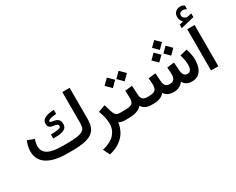

<svg xmlns="http://www.w3.org/2000/svg" viewBox="-135 -1451 2846 2313"><g transform="rotate(-30 1288.0 -294.5)"><path d="M477.5 -107.4Q564 -107.4 614.7 -115.7Q665.5 -124 690.2 -140.6Q714.8 -157.2 722.2 -181.9Q729.5 -206.5 729.5 -239.3V-671.9H831.5V-240.2Q831.5 -180.2 816.4 -135Q801.3 -89.8 762.9 -59.8Q724.6 -29.8 656 -14.9Q587.4 0 481 0H410.2Q233.9 0 136 -61Q38.1 -122.1 38.1 -246.1Q38.1 -282.7 46.9 -317.1Q55.7 -351.6 68.8 -382.3L161.6 -348.1Q153.3 -327.1 148.2 -301.8Q143.1 -276.4 143.1 -253.4Q143.6 -179.2 207.3 -143.3Q271 -107.4 405.3 -107.4ZM355.5 -296.9Q389.2 -297.4 421.4 -300Q453.6 -302.7 474.6 -310.1Q495.6 -317.4 495.6 -332Q495.6 -352.5 482.2 -359.9Q468.8 -367.2 449 -369.6Q429.2 -372.1 409.4 -377Q389.6 -381.8 376.2 -396.5Q362.8 -411.1 362.8 -443.8Q362.8 -478.5 388.4 -499Q414.1 -519.5 453.1 -528.1Q492.2 -536.6 533.2 -537.1V-481Q509.3 -479.5 482.4 -475.3Q455.6 -471.2 436.5 -463.4Q417.5 -455.6 417.5 -443.4Q417.5 -433.1 430.7 -429.4Q443.8 -425.8 463.4 -423.1Q482.9 -420.4 502.4 -412.8Q522 -405.3 535.2 -387Q548.3 -368.7 548.3 -334Q548.3 -300.8 531.5 -282Q514.6 -263.2 486.8 -254.4Q459 -245.6 424.8 -243.4Q390.6 -241.2 355.5 -241.2Z M1131.3 -20Q1123.5 45.4 1091.3 103Q1059.1 160.6 999.5 203.4Q939.9 246.1 851.1 266.1L806.6 175.8Q926.3 146.5 980 85.4Q1033.7 24.4 1033.7 -59.6Q1033.7 -102.1 1022.9 -149.9Q1012.2 -197.8 992.2 -244.6L1090.8 -279.8L1124 -171.4Q1136.2 -135.7 1153.6 -121.6Q1170.9 -107.4 1202.1 -107.4H1221.2V0H1207.5Q1181.6 0 1162.4 -6.1Q1143.1 -12.2 1131.3 -20Z M1595.7 0H1584Q1535.2 0 1503.2 -16.1Q1471.2 -32.2 1451.2 -64Q1423.3 -31.7 1378.2 -15.9Q1333 0 1274.4 0H1201.7V-107.4H1275.4Q1346.7 -107.4 1372.3 -126Q1397.9 -144.5 1398.4 -198.7Q1398.4 -224.6 1397 -252.7Q1395.5 -280.8 1394 -306.2L1493.7 -317.4L1502 -186.5Q1504.4 -145.5 1524.2 -126.5Q1543.9 -107.4 1585 -107.4H1595.7ZM1371.6 -481.9 1444.3 -554.7 1518.1 -481.9 1444.3 -408.2ZM1208 -481.9 1281.2 -554.7 1354.5 -481.9 1281.2 -408.2Z M1932.1 -592.8 2001 -661.6 2070.3 -592.8 2001 -523.4ZM2016.1 -464.8 2085 -533.7 2154.3 -464.8 2085 -395.5ZM1850.1 -464.8 1918.9 -533.7 1988.3 -464.8 1918.9 -395.5ZM2148.9 -107.4Q2176.3 -107.4 2191.7 -130.1Q2207 -152.8 2207 -206.1Q2207 -231.9 2200.4 -268.3Q2193.8 -304.7 2183.1 -341.8L2281.7 -366.7Q2293.9 -328.1 2302.2 -289.6Q2310.5 -251 2310.5 -213.4Q2310.5 -156.7 2295.2 -108.2Q2279.8 -59.6 2244.4 -30Q2209 -0.5 2149.4 0Q2067.4 0 2029.8 -63.5Q1978 0 1896.5 0Q1803.2 0 1766.6 -63Q1721.2 0 1609.9 0H1576.2V-107.4H1610.8Q1668 -107.4 1693.6 -126.7Q1719.2 -146 1719.2 -199.7Q1719.2 -211.4 1717.5 -238.8Q1715.8 -266.1 1713.4 -295.4L1813.5 -307.1L1822.3 -186.5Q1824.7 -150.4 1843.3 -128.9Q1861.8 -107.4 1897.5 -107.4Q1941.4 -107.4 1959.7 -130.1Q1978 -152.8 1978 -199.7Q1978 -210.4 1976.3 -238Q1974.6 -265.6 1972.7 -295.4L2072.3 -307.1L2081.1 -186.5Q2083.5 -150.9 2099.6 -129.2Q2115.7 -107.4 2148.9 -107.4Z M2414.6 -680.7Q2398.9 -696.3 2389.2 -715.8Q2379.4 -735.4 2379.4 -761.7Q2379.4 -807.6 2408 -831.3Q2436.5 -855 2470.2 -855Q2490.7 -855 2503.4 -850.1Q2516.1 -845.2 2529.8 -836.9L2530.3 -785.2Q2515.6 -793 2503.7 -796.9Q2491.7 -800.8 2477.1 -800.8Q2461.4 -800.8 2444.3 -791.7Q2427.2 -782.7 2427.2 -755.4Q2427.7 -739.7 2438.2 -725.6Q2448.7 -711.4 2472.7 -704.6Q2475.1 -704.1 2477.5 -703.1Q2480 -702.1 2482.9 -702.1Q2485.4 -702.1 2487.3 -702.6L2548.8 -715.3V-664.1L2360.8 -619.1V-668.5ZM2411.1 -574.9H2513.2V-1.4H2411.1Z"/></g></svg>

Font: Vazir Medium WOL
Style: Medium-WOL
Weight: 500
Designer: Saber Rastikerdar
Foundry: Saber Rastikerdar
Version: Version 27.0.1